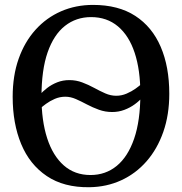

<svg xmlns="http://www.w3.org/2000/svg" viewBox="-20 -772 760 803"><path d="M449 -303.5Q420 -303.5 393.8 -313Q367.5 -322.5 343.5 -335.2Q319.5 -348 297.2 -357.8Q275 -367.5 253.5 -367.5Q230 -367.5 209.2 -358.5Q188.5 -349.5 172.2 -337.5Q156 -325.5 145.5 -316L145 -374Q158.5 -389.5 177.2 -404Q196 -418.5 219.5 -427.8Q243 -437 270 -437Q298.5 -437 324.2 -427.2Q350 -417.5 373.8 -404.5Q397.5 -391.5 420.2 -381.5Q443 -371.5 466 -371.5Q488.5 -371.5 509.5 -380.5Q530.5 -389.5 547.2 -401.5Q564 -413.5 573.5 -422.5L576 -365.5Q563 -350 543.5 -335.8Q524 -321.5 500 -312.5Q476 -303.5 449 -303.5ZM354 11Q247 12.5 175.5 -35.8Q104 -84 68.5 -169.8Q33 -255.5 33 -367Q33 -455.5 58 -526.2Q83 -597 128.5 -647.5Q174 -698 235.5 -724.8Q297 -751.5 369 -751.5Q475 -751.5 545.8 -705.5Q616.5 -659.5 652.2 -576Q688 -492.5 688 -380Q688 -292 663 -220.5Q638 -149 593 -97.5Q548 -46 487 -18Q426 10 354 11ZM358.5 -40Q421.5 -40 468.2 -78.2Q515 -116.5 541 -192Q567 -267.5 567 -379.5Q567 -479.5 543.2 -551.2Q519.5 -623 473.2 -661.8Q427 -700.5 361 -700.5Q298.5 -700.5 251.8 -663.8Q205 -627 179.2 -553.2Q153.5 -479.5 153.5 -367Q153.5 -267.5 177.2 -194Q201 -120.5 246.8 -80.2Q292.5 -40 358.5 -40Z"/></svg>

Font: Merriweather 24pt
Style: Regular
Weight: 400
Designer: Eben Sorkin
Foundry: Eben Sorkin
Version: Version 2.100